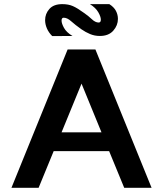

<svg xmlns="http://www.w3.org/2000/svg" viewBox="-20 -896 782 916"><path d="M34.6 0 302.6 -660H435.2L703.2 0H572.6L484.3 -214.7L540 -175H197.8L252.4 -214.7L164.2 0ZM257 -224 234.1 -264.6H503.6L480.8 -224L353.7 -534.3H384.3ZM229.2 -723.8Q212 -741 203.6 -760.8Q195.2 -780.5 195.2 -799.9Q195.2 -830.2 215.5 -853.2Q235.9 -876.3 277.3 -876.3Q306.6 -876.3 327.9 -866.8Q349.2 -857.4 379 -835.6Q401.3 -820.5 418 -804.5Q434.8 -788.5 450.8 -788.5Q461.1 -788.5 461.1 -802.3Q461.1 -816.3 448.9 -837.6Q436.7 -858.9 409 -876.3L501.6 -876.2Q523.4 -862.5 533 -844.3Q542.6 -826 542.6 -805.9Q542.6 -774.7 520.4 -749.6Q498.1 -724.4 456.5 -724.4Q431.5 -724.4 409.8 -733.5Q388 -742.6 368.7 -756.1Q338.1 -777.8 319.5 -794.6Q300.8 -811.5 283.8 -811.5Q273.7 -811.5 273.7 -797.7Q273.7 -784.1 285.3 -763Q296.9 -741.9 325.6 -724.4Z"/></svg>

Font: Panamera Thin
Style: Regular
Weight: 100
Designer: Bastien Sozeau
Foundry: NBR — Bastien Sozeau
Version: Version 3.003;gftools[0.9.33]